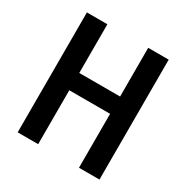

<svg xmlns="http://www.w3.org/2000/svg" viewBox="-163 -852 962 990"><g transform="rotate(30 317.5 -357.0)"><path d="M561 0H439V-321H196V0H74V-714H196V-424H439V-714H561Z"/></g></svg>

Font: Noto Sans Hebrew Condensed SemiBold
Style: Regular
Weight: 600
Width: 3
Designer: Ben Nathan
Foundry: Google LLC
Version: Version 3.001; ttfautohint (v1.8.4.7-5d5b)